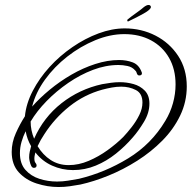

<svg xmlns="http://www.w3.org/2000/svg" viewBox="-20 -630 774 771"><path d="M215 121Q171 121 127.5 107Q84 93 55.5 62Q27 31 27 -20Q27 -58 43.5 -95Q60 -132 80 -163Q85 -214 111.5 -265Q138 -316 179 -361Q220 -406 271 -441Q322 -476 376 -496Q430 -516 481 -516Q548 -516 604.5 -487Q661 -458 695.5 -405.5Q730 -353 730 -283Q730 -221 703.5 -166Q677 -111 632 -65.5Q587 -20 531 15.5Q475 51 416 75Q357 99 303 111Q281 115 259.5 118Q238 121 215 121ZM209 99Q231 99 253 95.5Q275 92 297 88Q401 63 494.5 6Q588 -51 644 -145Q664 -178 674.5 -215.5Q685 -253 685 -291Q685 -352 659 -397.5Q633 -443 586.5 -468Q540 -493 479 -493Q422 -493 362.5 -468.5Q303 -444 250.5 -403Q198 -362 160.5 -310Q123 -258 109 -202Q139 -236 179.5 -269.5Q220 -303 266.5 -330Q313 -357 362.5 -373Q412 -389 458 -389Q488 -389 513 -379.5Q538 -370 549 -340Q549 -339 549.5 -338.5Q550 -338 550 -336Q550 -327 539 -327Q533 -327 530 -334Q528 -339 527.5 -341Q527 -343 523 -347Q511 -361 492 -365Q473 -369 456 -369Q405 -369 353.5 -349.5Q302 -330 254 -297Q206 -264 167 -224Q128 -184 103 -142Q103 -107 117 -73Q155 -159 227 -215.5Q299 -272 390 -292Q407 -295 425 -297.5Q443 -300 461 -300Q489 -300 516 -292.5Q543 -285 561.5 -266Q580 -247 580 -214Q580 -177 558 -140.5Q536 -104 513 -78Q483 -43 445.5 -13Q408 17 364.5 35Q321 53 273 53Q229 53 189 35Q149 17 122 -18Q121 -13 119.5 -6.5Q118 0 118 6Q118 19 122.5 24Q127 29 127 34Q127 44 116 44Q109 44 105 35.5Q101 27 99 17Q97 7 97 2Q97 -10 99.5 -21.5Q102 -33 105 -43Q89 -70 83 -103Q73 -83 66.5 -60.5Q60 -38 60 -15Q60 27 82 52Q104 77 138 88Q172 99 209 99ZM256 33Q296 33 336 16Q376 -1 412 -27Q448 -53 475 -80Q491 -97 509 -120Q527 -143 539.5 -168.5Q552 -194 552 -218Q552 -255 525.5 -268.5Q499 -282 467 -282Q448 -282 429 -278.5Q410 -275 391 -270Q318 -250 258.5 -202.5Q199 -155 158 -91Q143 -69 131 -43Q152 -8 183.5 12.5Q215 33 256 33ZM497 -545Q496 -544 494 -544Q491 -544 491 -548Q491 -552 494 -553Q497 -556 508.5 -564.5Q520 -573 534 -583Q548 -593 557 -601Q562 -605 567 -607.5Q572 -610 576 -610Q581 -610 583 -608Q586 -605 586 -602Q586 -592 557.5 -576Q529 -560 497 -545Z"/></svg>

Font: Sassy Frass
Style: Regular
Weight: 400
Designer: Robert E. Leuschke
Foundry: Robert E. Leuschke
Version: Version 1.010; ttfautohint (v1.8.3)